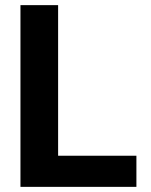

<svg xmlns="http://www.w3.org/2000/svg" viewBox="-20 -727 586 747"><path d="M59.6 -707H206.1V-121.1H510.7V0H59.6Z"/></svg>

Font: Pretendard GOV
Style: Bold
Weight: 700
Designer: Base glyphs from Inter by Rasmus Andersson; Hangeul glyphs from Noto Sans CJK(Source Han Sans) by Jang Soo-young and Kan
Foundry: Kil Hyung-jin
Version: Version 1.309